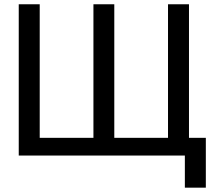

<svg xmlns="http://www.w3.org/2000/svg" viewBox="-20 -720 1004 890"><path d="M836.9 1H66.9V-700.2H164.1V-81.1H413.1V-700.2H509.8V-81.1H758.8V-700.2H856V-81.1H934.1V149.9H836.9Z"/></svg>

Font: LT Superior Med
Style: Regular
Weight: 500
Designer: Daniel Lyons
Foundry: LyonsType
Version: Version 1.000